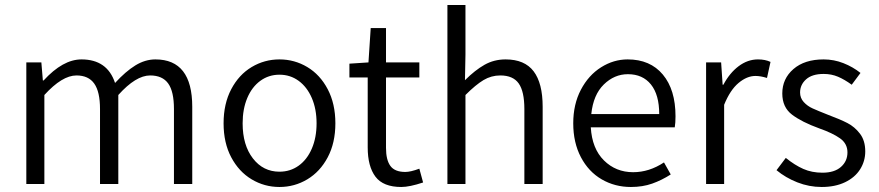

<svg xmlns="http://www.w3.org/2000/svg" viewBox="-20 -734 3505 766"><path d="M85 -485H145L151 -413H154Q231 -497 305 -497Q408 -497 439 -403Q481 -449 520 -473Q559 -497 600 -497Q747 -497 747 -308V0H674V-299Q674 -369 651 -401Q628 -433 579 -433Q522 -433 452 -355V0H379V-299Q379 -368 356 -400.5Q333 -433 285 -433Q228 -433 157 -355V0H85Z M872 -242Q872 -320 902.5 -378Q933 -436 984 -466.5Q1035 -497 1095 -497Q1155 -497 1206 -466.5Q1257 -436 1287.5 -378Q1318 -320 1318 -242Q1318 -164 1287.5 -106.5Q1257 -49 1206 -18.5Q1155 12 1095 12Q1035 12 984 -18.5Q933 -49 902.5 -106.5Q872 -164 872 -242ZM1243 -242Q1243 -299 1224 -343Q1205 -387 1171.5 -411.5Q1138 -436 1095 -436Q1052 -436 1018.5 -411.5Q985 -387 966.5 -343Q948 -299 948 -242Q948 -155 989 -102Q1030 -49 1095 -49Q1138 -49 1171.5 -73Q1205 -97 1224 -141Q1243 -185 1243 -242Z M1447 -146V-425H1374V-480L1450 -485L1459 -622H1520V-485H1653V-425H1520V-144Q1520 -96 1537.5 -72Q1555 -48 1597 -48Q1618 -48 1653 -61L1668 -6Q1614 12 1581 12Q1509 12 1478 -29Q1447 -70 1447 -146Z M1765 -714H1837V-516L1835 -414Q1875 -454 1913 -475.5Q1951 -497 1997 -497Q2073 -497 2109 -449.5Q2145 -402 2145 -308V0H2072V-299Q2072 -369 2049.5 -401Q2027 -433 1976 -433Q1940 -433 1909 -414.5Q1878 -396 1837 -355V0H1765Z M2672 -226H2337Q2342 -141 2389.5 -94Q2437 -47 2506 -47Q2570 -47 2629 -86L2656 -38Q2620 -15 2582 -1.5Q2544 12 2497 12Q2433 12 2380.5 -18.5Q2328 -49 2297.5 -107Q2267 -165 2267 -242Q2267 -318 2297.5 -376Q2328 -434 2378 -465.5Q2428 -497 2484 -497Q2574 -497 2624.5 -436.5Q2675 -376 2675 -270Q2675 -244 2672 -226ZM2610 -279Q2610 -356 2577 -397Q2544 -438 2485 -438Q2431 -438 2389 -397Q2347 -356 2339 -279Z M2797 -485H2857L2863 -396H2866Q2891 -443 2927 -470Q2963 -497 3004 -497Q3033 -497 3054 -487L3040 -423Q3014 -431 2994 -431Q2960 -431 2926.5 -403Q2893 -375 2869 -316V0H2797Z M3078 -55 3115 -104Q3151 -75 3185 -60Q3219 -45 3261 -45Q3309 -45 3335 -68Q3361 -91 3361 -126Q3361 -161 3331.5 -182Q3302 -203 3248 -222Q3179 -247 3140 -276.5Q3101 -306 3101 -361Q3101 -420 3145.5 -458.5Q3190 -497 3266 -497Q3307 -497 3345 -482Q3383 -467 3413 -443L3378 -396Q3349 -417 3323 -428Q3297 -439 3266 -439Q3220 -439 3196 -417.5Q3172 -396 3172 -365Q3172 -343 3186.5 -327Q3201 -311 3222 -301.5Q3243 -292 3281 -277Q3332 -258 3361 -243Q3390 -228 3411 -200.5Q3432 -173 3432 -130Q3432 -91 3411.5 -58.5Q3391 -26 3351.5 -7Q3312 12 3258 12Q3208 12 3161 -6.5Q3114 -25 3078 -55Z"/></svg>

Font: Assistant-zap
Style: zap
Weight: 400
Designer: Hebrew By Ben Nathan, Latin by Paul Hunt
Version: Version 2.001